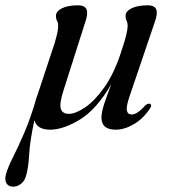

<svg xmlns="http://www.w3.org/2000/svg" viewBox="-82 -478 637 721"><path d="M56.5 -116H57Q58.5 -121 60.5 -126.5L122.5 -314Q130.5 -341 133.5 -355.5Q136.5 -370 136.5 -382Q136.5 -391.5 132.2 -399.5Q128 -407.5 128 -418Q128 -435.5 150.5 -446.8Q173 -458 210.5 -458Q238 -458 243.5 -441.2Q249 -424.5 237 -391.5L157 -140Q140.5 -89 146.2 -69.8Q152 -50.5 177 -50.5Q201.5 -50.5 237.2 -74.5Q273 -98.5 309.2 -149.2Q345.5 -200 372 -280Q387.5 -326.5 392.5 -348.2Q397.5 -370 397.5 -382Q397.5 -391.5 393.5 -399.5Q389.5 -407.5 389.5 -418Q389.5 -435.5 412 -446.8Q434.5 -458 472 -458Q500 -458 505.2 -441.2Q510.5 -424.5 498 -391.5L408 -126.5Q391.5 -80.5 394.2 -64.2Q397 -48 412.5 -48Q422 -48 434.2 -55.5Q446.5 -63 465 -83.5Q476 -91 481 -88Q490.5 -83.5 481 -70.5Q456.5 -33 421.2 -12Q386 9 352 9Q299 9 299 -36.5Q299 -58 310.5 -91.8Q322 -125.5 336 -162Q280.5 -67 218 -29Q155.5 9 106 9Q57 9 47 -26.5Q30 53.5 27.5 102.2Q25 151 15.5 183Q10.5 201.5 -3.2 212.2Q-17 223 -33 223Q-50.5 223 -58 209.8Q-65.5 196.5 -59 174.5Q-52 149.5 -33 112Q-14 74.5 10 18.8Q34 -37 56.5 -116Z"/></svg>

Font: Fraunces 72pt
Style: Italic
Weight: 400
Italic angle: -16°
Version: Version 1.000;[b76b70a41]